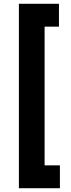

<svg xmlns="http://www.w3.org/2000/svg" viewBox="-20 -867 377 1016"><path d="M297 8V129H80V-847H292V-726H216V8Z"/></svg>

Font: Biryani
Style: Bold
Weight: 700
Designer: Dan Reynolds and Mathieu Reguer
Foundry: Dan Reynolds and Mathieu Reguer
Version: Version 1.004; ttfautohint (v1.1) -l 5 -r 5 -G 72 -x 0 -D la